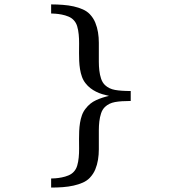

<svg xmlns="http://www.w3.org/2000/svg" viewBox="-20 -724 821 867"><path d="M570.3 -268.1Q526.9 -268.1 499.5 -263.2Q472.2 -258.3 454.1 -241.2Q442.4 -230 436.5 -212.4Q430.7 -194.8 428.5 -175.3Q426.3 -155.8 426.3 -135.7V-49.8Q426.3 -25.9 422.6 -2.9Q418.9 20 410.4 40.8Q401.9 61.5 385.3 79.1Q372.6 92.3 354 100.6Q335.4 108.9 312.5 114Q289.6 119.1 263.7 121.1Q237.8 123 210.9 123V82Q217.3 82 230.5 81.1Q243.7 80.1 259 77.1Q274.4 74.2 289.1 68.1Q303.7 62 313 51.8Q323.7 40.5 328.6 23.9Q333.5 7.3 335.4 -12.5Q337.4 -32.2 337.2 -53.7Q336.9 -75.2 336.9 -96.2Q336.9 -113.3 337.6 -132.1Q338.4 -150.9 341.3 -169.2Q344.2 -187.5 350.1 -203.9Q356 -220.2 366.2 -232.9Q385.7 -258.8 413.6 -271.5Q441.4 -284.2 472.2 -291Q456.5 -294.4 441.9 -298.8Q427.2 -303.2 413.6 -310.1Q399.9 -316.9 387.9 -326.2Q376 -335.4 366.2 -348.1Q356 -360.8 350.1 -377.2Q344.2 -393.6 341.3 -411.9Q338.4 -430.2 337.6 -449Q336.9 -467.8 336.9 -484.9Q336.9 -505.9 337.2 -527.3Q337.4 -548.8 335.4 -568.6Q333.5 -588.4 328.6 -605Q323.7 -621.6 313 -632.8Q303.7 -643.1 289.1 -649.2Q274.4 -655.3 259 -658.2Q243.7 -661.1 230.5 -662.1Q217.3 -663.1 210.9 -663.1V-704.1Q237.8 -704.1 263.7 -702.1Q289.6 -700.2 312.5 -695.1Q335.4 -689.9 354 -681.6Q372.6 -673.3 385.3 -660.2Q401.9 -642.6 410.4 -621.6Q418.9 -600.6 422.6 -577.9Q426.3 -555.2 426.3 -530.8V-445.3Q426.3 -425.3 428.5 -405.8Q430.7 -386.2 436.5 -368.7Q442.4 -351.1 454.1 -339.8Q472.2 -322.8 499.5 -317.9Q526.9 -313 570.3 -313Z"/></svg>

Font: BabelStone Ogham Fixed
Style: Regular
Weight: 400
Monospace: yes
Designer: Andrew West
Foundry: BabelStone
Version: Version 2.02 March 14, 2022